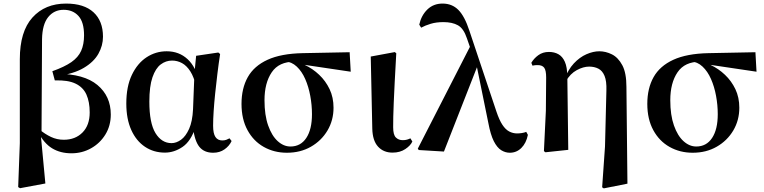

<svg xmlns="http://www.w3.org/2000/svg" viewBox="-20 -839 4278 1075"><path d="M81.8 208.4 91 -37.8V-507.3Q91 -662.6 161.5 -740.8Q232 -819 350 -819Q450.5 -819 503.5 -770.3Q556.6 -721.6 556.6 -633.4Q556.6 -583.7 530.9 -537.9Q505.2 -492.2 449.2 -459Q393.2 -425.8 300.8 -413V-426Q451 -425.4 525.6 -363Q600.3 -300.6 600.3 -197.9Q600.3 -134.9 569.9 -85.6Q539.5 -36.4 489.5 -8.6Q439.5 19.3 380.1 19.3Q317.7 19.3 271.7 -8.7Q225.7 -36.6 193 -100.4H190.3L200.7 -114.1Q232 -88.1 265.5 -72.3Q298.9 -56.5 337 -56.5Q401.8 -56.5 442 -97.2Q482.2 -137.9 482.2 -209.4Q482.2 -268.6 463.9 -309.5Q445.5 -350.5 402.8 -370.9Q360.1 -391.4 286.9 -388.7L273.1 -440.3Q340.5 -464.2 379.3 -491Q418 -517.9 434.3 -554.3Q450.6 -590.7 450.6 -641Q450.6 -715.2 419.4 -749.6Q388.1 -784.1 336.4 -784.1Q282.8 -784.1 249.8 -743.3Q216.9 -702.5 215.4 -620.3L212.5 -95.2L208.3 -85L234 188.3L92.4 214.7Z M903.3 15.5Q840.6 15.5 791.7 -17.2Q742.7 -49.9 715 -111.3Q687.2 -172.8 687.2 -259.4Q687.2 -354.6 718.3 -419.6Q749.3 -484.6 800.6 -518.3Q851.8 -551.9 913.1 -551.9Q982.7 -551.9 1030.5 -507.5Q1078.3 -463.2 1093 -381.8H1099.5L1078.2 -353.7Q1066.2 -407.4 1045.7 -439.4Q1025.2 -471.4 999 -485.7Q972.8 -499.9 943.4 -499.9Q908.7 -499.9 879.8 -478.2Q851 -456.5 833.6 -406.1Q816.2 -355.7 816.2 -269.8Q816.2 -149.6 850.6 -93.6Q885.1 -37.6 940.5 -37.6Q967.2 -37.6 993.6 -56.6Q1019.9 -75.6 1038.7 -117.3Q1057.5 -159.1 1060.8 -227.4L1068.6 -428L1078.1 -526.6L1202.4 -545L1212.4 -536.5Q1203.9 -481.4 1197.1 -424.9Q1190.2 -368.4 1184.7 -315.4Q1179.2 -262.4 1176.2 -216.4Q1173.2 -170.4 1173.2 -135.4Q1173.2 -91.4 1186.2 -72.1Q1199.2 -52.7 1224.7 -52.7Q1237.9 -52.7 1247.2 -56.3Q1256.5 -60 1265 -64.5L1276.7 -49.4Q1264 -21.7 1237 -2.7Q1210 16.2 1173.5 16.2Q1122.9 16.2 1096.1 -17.1Q1069.3 -50.5 1060.4 -127.3L1075.4 -128.7Q1049.2 -48.4 1002 -16.4Q954.8 15.5 903.3 15.5Z M1586.5 16.2Q1514.9 16.2 1457.1 -16.3Q1399.3 -48.7 1365.8 -110.2Q1332.2 -171.8 1332.2 -257.1Q1332.2 -344.6 1367.4 -407.2Q1402.5 -469.7 1478 -504.3Q1553.4 -538.9 1674.5 -541.4L1937.6 -546.6L1943.7 -437.5L1655.8 -480.3L1628.9 -493.5Q1541.8 -494 1501.4 -434.2Q1460.9 -374.4 1460.9 -277.8Q1460.9 -194.4 1481.4 -136.5Q1501.8 -78.6 1535 -48.6Q1568.1 -18.7 1606.2 -18.7Q1663.3 -18.7 1695 -66.6Q1726.7 -114.5 1726.7 -199.6Q1726.7 -251.2 1717.1 -302.6Q1707.6 -354.1 1688.8 -396.8Q1670 -439.5 1641.4 -466.3Q1612.8 -493.2 1575.2 -495.5L1596.9 -504.5Q1642.2 -496.4 1686.6 -475.4Q1731 -454.4 1767.1 -420.2Q1803.3 -385.9 1825.4 -339.8Q1847.4 -293.6 1847.4 -235.7Q1847.4 -165.4 1813.5 -108.2Q1779.5 -51.1 1720.8 -17.5Q1662.1 16.2 1586.5 16.2Z M2177.8 15.5Q2127.4 15.5 2096.6 -18.1Q2065.9 -51.7 2064.4 -119.2L2055.8 -522.4L2190.5 -547.4L2198.7 -540.7Q2193.3 -445.9 2189.9 -378.9Q2186.6 -311.9 2184.6 -265.3Q2182.6 -218.6 2181.9 -185.7Q2181.3 -152.8 2181.3 -126.4Q2181.3 -84 2196.6 -69.1Q2211.9 -54.2 2234.5 -54.2Q2248.7 -54.2 2259 -57.2Q2269.3 -60.2 2277.8 -64.5L2288.7 -46.8Q2279 -24.2 2249.4 -4.4Q2219.8 15.5 2177.8 15.5Z M2324.6 1 2319.2 -6.7 2619.3 -592.9 2656.9 -478.8 2465.6 9.5ZM2834.3 16.2Q2809.3 16.2 2786.2 1.9Q2763.2 -12.4 2744.8 -48.5Q2726.5 -84.7 2714.1 -150.9L2647.9 -475.3L2645.6 -476.9L2594.1 -624.8Q2575.9 -679.5 2544.1 -697.3Q2512.4 -715.2 2462.6 -715.2Q2422.3 -715.2 2391.2 -705.7Q2360.1 -696.3 2337.9 -684L2327.4 -701Q2338.6 -752.4 2372.6 -785.7Q2406.7 -819 2457.9 -819Q2511 -819 2546.2 -783.7Q2581.5 -748.4 2608.2 -666.6L2759.4 -214.5Q2775.4 -166.7 2792.9 -140.3Q2810.3 -113.8 2831 -102.9Q2851.7 -91.9 2875.7 -91.9Q2886.9 -91.9 2901.3 -94Q2915.6 -96.2 2926.4 -100.7L2935.6 -83.9Q2926.3 -37.6 2899.2 -10.7Q2872.1 16.2 2834.3 16.2Z M3025.4 7.1 3036.3 -218.7 3037.9 -404.9Q3037.9 -445.6 3026.7 -460.1Q3015.6 -474.5 2990.5 -474.5Q2983.2 -474.5 2976.3 -474Q2969.4 -473.5 2961.2 -471.5L2954.9 -487.3Q2969 -511.7 2993.9 -529.9Q3018.8 -548.2 3053.5 -548.2Q3084 -548.2 3106.9 -535.2Q3129.7 -522.3 3142.7 -492.8Q3155.7 -463.3 3156.5 -411.7V-407.7L3161.7 0L3033.7 13.6ZM3351.4 209.7 3367.4 -18.9 3375.2 -332.9Q3376.9 -384.8 3364.9 -413.9Q3353 -442.9 3330.5 -454.5Q3308 -466.1 3278.6 -466.1Q3246 -466.1 3209.5 -446.4Q3172.9 -426.7 3148.6 -384.4L3137.8 -393.2H3140.6Q3159.9 -448.5 3192.7 -483.7Q3225.6 -518.8 3263.6 -535.4Q3301.7 -551.9 3335.6 -551.9Q3371.4 -551.9 3406.2 -534.6Q3441 -517.2 3464.2 -474Q3487.3 -430.9 3487.3 -352.9L3493 189.3L3360.4 215.7Z M3858.5 16.2Q3786.9 16.2 3729.1 -16.3Q3671.3 -48.7 3637.8 -110.2Q3604.2 -171.8 3604.2 -257.1Q3604.2 -344.6 3639.4 -407.2Q3674.5 -469.7 3750 -504.3Q3825.4 -538.9 3946.5 -541.4L4209.6 -546.6L4215.7 -437.5L3927.8 -480.3L3900.9 -493.5Q3813.8 -494 3773.4 -434.2Q3732.9 -374.4 3732.9 -277.8Q3732.9 -194.4 3753.4 -136.5Q3773.8 -78.6 3807 -48.6Q3840.1 -18.7 3878.2 -18.7Q3935.3 -18.7 3967 -66.6Q3998.7 -114.5 3998.7 -199.6Q3998.7 -251.2 3989.1 -302.6Q3979.6 -354.1 3960.8 -396.8Q3942 -439.5 3913.4 -466.3Q3884.8 -493.2 3847.2 -495.5L3868.9 -504.5Q3914.2 -496.4 3958.6 -475.4Q4003 -454.4 4039.1 -420.2Q4075.3 -385.9 4097.4 -339.8Q4119.4 -293.6 4119.4 -235.7Q4119.4 -165.4 4085.5 -108.2Q4051.5 -51.1 3992.8 -17.5Q3934.1 16.2 3858.5 16.2Z"/></svg>

Font: Noto Serif KR ExtraLight
Style: Regular
Weight: 200
Designer: Ryoko NISHIZUKA 西塚涼子 (kana & ideographs); Frank Grießhammer (Latin, Greek & Cyrillic); Wenlong ZHANG 张文龙 (bopomofo); San
Foundry: Adobe
Version: Version 2.002-H1;hotconv 1.1.0;makeotfexe 2.6.0